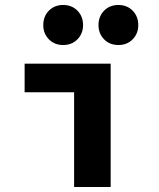

<svg xmlns="http://www.w3.org/2000/svg" viewBox="-20 -752 640 772"><path d="M278 0V-381H79V-496H425V0ZM154 -651Q154 -686 176.5 -709Q199 -732 234 -732Q269 -732 291.5 -709Q314 -686 314 -651Q314 -617 291.5 -594Q269 -571 234 -571Q199 -571 176.5 -594Q154 -617 154 -651ZM376 -651Q376 -686 398.5 -709Q421 -732 456 -732Q491 -732 513.5 -709Q536 -686 536 -651Q536 -617 513.5 -594Q491 -571 456 -571Q421 -571 398.5 -594Q376 -617 376 -651Z"/></svg>

Font: TypoPRO Source Code Pro
Style: Bold
Weight: 700
Monospace: yes
Designer: Paul D. Hunt, Teo Tuominen
Foundry: Adobe Systems Incorporated
Version: Version 2.010;PS 1.0;hotconv 1.0.84;makeotf.lib2.5.63406